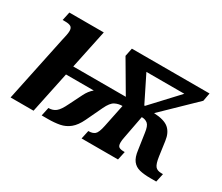

<svg xmlns="http://www.w3.org/2000/svg" viewBox="-97 -768 1156 1000"><g transform="rotate(30 481.0 -268.0)"><path d="M114 -391Q119 -411 122 -427Q125 -443 125 -453Q125 -472 114 -478.5Q103 -485 81 -485H65L76 -536H283L234 -303H550L442 -487L452 -536H919L910 -487L720 -303Q783 -300 810 -276.5Q837 -253 843 -207L855 -121Q861 -79 872.5 -65Q884 -51 909 -51H919L908 0H872Q834 0 807.5 -6.5Q781 -13 765 -33.5Q749 -54 744 -95L730 -190Q725 -229 711 -241Q697 -253 675 -253L649 -116Q645 -97 645 -83Q645 -63 654.5 -57Q664 -51 684 -51H689L678 0H459L470 -51H473Q495 -51 508.5 -62Q522 -73 531 -117L559 -253Q535 -253 514.5 -242.5Q494 -232 475 -192L429 -95Q409 -53 383.5 -32.5Q358 -12 326.5 -6Q295 0 257 0H219L230 -51H232Q256 -51 274 -65Q292 -79 312 -121L350 -197Q365 -228 389 -248H222L170 0H32ZM656 -312H660L806 -469H578Z"/></g></svg>

Font: Noto Serif Condensed
Style: Bold Italic
Weight: 700
Width: 3
Italic angle: -12°
Designer: Monotype Design Team
Foundry: Monotype Imaging Inc.
Version: Version 2.014